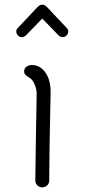

<svg xmlns="http://www.w3.org/2000/svg" viewBox="-20 -795 365 827"><path d="M267 -675Q274 -668 274 -660Q274 -650 267 -642.5Q260 -635 250 -635Q242 -635 233 -642L162 -715L91 -642Q82 -635 74 -635Q64 -635 57 -642.5Q50 -650 50 -660Q50 -668 57 -675L142 -765Q152 -775 162 -775Q172 -775 182 -765ZM132 -17 135 -223 138 -392Q138 -411 129 -431.5Q120 -452 110 -458Q97 -466 90.5 -472Q84 -478 84 -487Q84 -500 94 -507.5Q104 -515 117 -515Q153 -515 176 -482Q199 -449 198 -393Q192 -129 192 -17Q192 -4 182.5 4Q173 12 161 12Q150 12 141 3.5Q132 -5 132 -17Z"/></svg>

Font: Tsukimi Rounded
Style: Regular
Weight: 400
Designer: Takashi Funayama
Foundry: Takashi Funayama
Version: Version 1.032; ttfautohint (v1.8.3)